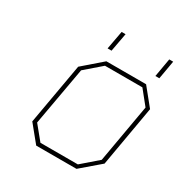

<svg xmlns="http://www.w3.org/2000/svg" viewBox="-160 -806 885 929"><g transform="rotate(30 282.5 -341.5)"><path d="M235 -580 254 -683H276L257 -580ZM502 -580 520 -683H542L524 -580ZM171 0 96 -92 156 -432 261 -523H483L560 -428L501 -90L396 0ZM182 -22H391L480 -99L537 -424L475 -501H266L177 -424L119 -99Z"/></g></svg>

Font: Tomorrow Thin
Style: Italic
Weight: 250
Italic angle: -10°
Designer: Tony de Marco, Monica Rizzolli
Foundry: Just in Type
Version: Version 2.002